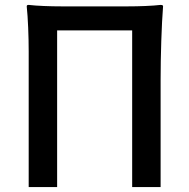

<svg xmlns="http://www.w3.org/2000/svg" viewBox="-20 -763 772 783"><path d="M97 -368V0H213V-639H519V0H635V-437C635 -537 639 -662 645 -737C645 -739 645 -743 635 -743C602 -739 547 -737 501 -737H366H231C185 -737 130 -739 97 -743C94 -743 89 -743 89 -737C94 -691 97 -615 97 -553V-368Z"/></svg>

Font: GenSekiGothic2 TW M
Style: Regular
Weight: 500
Version: Version 2.100;PS 2.1;hotconv 16.6.51;makeotf.lib2.5.65220 DE